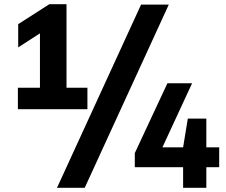

<svg xmlns="http://www.w3.org/2000/svg" viewBox="-20 -830 1080 918"><path d="M65.5 -308V-410.5H171V-670.5L67 -603.5V-714.5L216 -810H298V-410.5H398V-308ZM252.5 68 654.5 -808H787L385 68ZM624.5 -30.5V-98L780.5 -432H898.5L756.5 -125.5H855.5L878 -263H966.5V-125.5H1028V-30.5H966.5V68H855.5V-30.5Z"/></svg>

Font: Encode Sans
Style: Bold
Weight: 700
Designer: Multiple Designers
Foundry: Impallari Type
Version: Version 3.002; ttfautohint (v1.8.3) -l 8 -r 50 -G 200 -x 14 